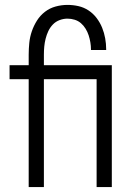

<svg xmlns="http://www.w3.org/2000/svg" viewBox="-20 -763 540 783"><path d="M97 0H159V-440H374V0H436V-497H159V-540Q159 -557 160.5 -573Q162 -589 166 -605Q170 -621 177 -636Q184 -651 195.5 -663Q207 -675 223 -681Q239 -687 255 -687Q270 -687 284.5 -682.5Q299 -678 310 -668.5Q321 -659 329 -646Q337 -633 341.5 -619Q346 -605 348.5 -590.5Q351 -576 351 -561Q351 -561 351 -560.5Q351 -560 351 -559H413Q413 -560 413 -560.5Q413 -561 413 -562Q413 -584 409 -606.5Q405 -629 396.5 -650Q388 -671 374 -689.5Q360 -708 341 -720.5Q322 -733 300 -738Q278 -743 255 -743Q231 -743 207 -736.5Q183 -730 163.5 -715Q144 -700 131 -679.5Q118 -659 110 -636Q102 -613 99.5 -588.5Q97 -564 97 -540V-497H19V-440H97Z"/></svg>

Font: Iosevka SS09 Light
Style: Regular
Weight: 300
Monospace: yes
Designer: Belleve Invis
Foundry: Belleve Invis
Version: Version 5.2.1; ttfautohint (v1.8.3)